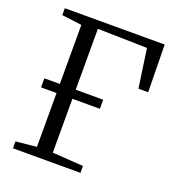

<svg xmlns="http://www.w3.org/2000/svg" viewBox="-135 -849 871 955"><g transform="rotate(20 301.0 -371.5)"><path d="M41 0V-36.5L150.5 -47.5V-693L45 -706.5V-743H573.5L577.5 -492H526L496.5 -697L234.5 -703V-47.5L398 -36.5V0ZM68.5 -332.5V-380.5H380V-332.5Z"/></g></svg>

Font: Merriweather 48pt Light
Style: Regular
Weight: 300
Version: Version 2.100